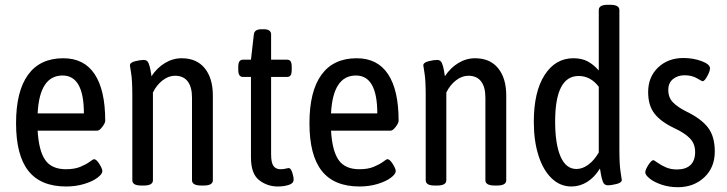

<svg xmlns="http://www.w3.org/2000/svg" viewBox="-20 -772 3034 801"><path d="M47 -258Q47 -391 97 -460Q147 -529 244 -529Q331 -529 375 -462.5Q419 -396 419 -268Q419 -259 407 -243Q395 -227 386 -227H137Q142 -142 169 -104Q196 -66 255 -66Q291 -66 315 -76Q339 -86 354 -97Q369 -108 372 -108Q382 -108 394.5 -88Q407 -68 407 -58Q407 -46 386.5 -30.5Q366 -15 331 -4.5Q296 6 256 6Q150 6 98.5 -59Q47 -124 47 -258ZM330 -299Q330 -457 241 -457Q145 -457 137 -299Z M532 -20V-373Q532 -438 527 -467Q522 -496 522 -499Q522 -511 543.5 -516.5Q565 -522 580 -522Q594 -522 599.5 -509Q605 -496 608 -479Q611 -462 612 -454Q635 -489 668 -509Q701 -529 738 -529Q800 -529 834 -487.5Q868 -446 868 -373V-20Q868 2 830 2H820Q781 2 781 -20V-365Q781 -409 763 -432.5Q745 -456 710 -456Q683 -456 658 -436.5Q633 -417 618 -386V-20Q618 2 580 2H569Q532 2 532 -20Z M1027 -115V-451H994Q984 -451 979 -458Q974 -465 974 -481V-493Q974 -509 979 -516Q984 -523 994 -523H1027L1039 -628Q1041 -650 1071 -650H1081Q1111 -650 1111 -628V-523H1177Q1188 -523 1192.5 -516Q1197 -509 1197 -493V-481Q1197 -465 1192.5 -458Q1188 -451 1177 -451H1111V-129Q1111 -93 1121 -79.5Q1131 -66 1150 -66Q1163 -66 1172 -68.5Q1181 -71 1184 -71Q1193 -71 1199 -53Q1205 -35 1205 -23Q1205 -7 1184.5 -0.5Q1164 6 1139 6Q1095 6 1061 -20.5Q1027 -47 1027 -115Z M1271 -258Q1271 -391 1321 -460Q1371 -529 1468 -529Q1555 -529 1599 -462.5Q1643 -396 1643 -268Q1643 -259 1631 -243Q1619 -227 1610 -227H1361Q1366 -142 1393 -104Q1420 -66 1479 -66Q1515 -66 1539 -76Q1563 -86 1578 -97Q1593 -108 1596 -108Q1606 -108 1618.5 -88Q1631 -68 1631 -58Q1631 -46 1610.5 -30.5Q1590 -15 1555 -4.5Q1520 6 1480 6Q1374 6 1322.5 -59Q1271 -124 1271 -258ZM1554 -299Q1554 -457 1465 -457Q1369 -457 1361 -299Z M1756 -20V-373Q1756 -438 1751 -467Q1746 -496 1746 -499Q1746 -511 1767.5 -516.5Q1789 -522 1804 -522Q1818 -522 1823.5 -509Q1829 -496 1832 -479Q1835 -462 1836 -454Q1859 -489 1892 -509Q1925 -529 1962 -529Q2024 -529 2058 -487.5Q2092 -446 2092 -373V-20Q2092 2 2054 2H2044Q2005 2 2005 -20V-365Q2005 -409 1987 -432.5Q1969 -456 1934 -456Q1907 -456 1882 -436.5Q1857 -417 1842 -386V-20Q1842 2 1804 2H1793Q1756 2 1756 -20Z M2207 -264Q2207 -389 2252 -459Q2297 -529 2372 -529Q2407 -529 2431.5 -516Q2456 -503 2478 -478V-730Q2478 -752 2515 -752H2526Q2564 -752 2564 -730V-148Q2564 -85 2569 -55Q2574 -25 2574 -21Q2574 -10 2552.5 -4.5Q2531 1 2516 1Q2501 1 2495.5 -13Q2490 -27 2487 -45Q2484 -63 2483 -69Q2460 -32 2429.5 -13Q2399 6 2364 6Q2317 6 2281.5 -28Q2246 -62 2226.5 -123Q2207 -184 2207 -264ZM2478 -136V-410Q2444 -455 2394 -455Q2296 -455 2296 -265Q2296 -171 2318.5 -119Q2341 -67 2385 -67Q2410 -67 2434.5 -85Q2459 -103 2478 -136Z M2672 -53Q2672 -64 2685 -84Q2698 -104 2706 -104Q2708 -104 2723.5 -93Q2739 -82 2759 -73.5Q2779 -65 2804 -65Q2841 -65 2860.5 -83.5Q2880 -102 2880 -138Q2880 -172 2858.5 -194.5Q2837 -217 2792 -238Q2737 -264 2710.5 -298Q2684 -332 2684 -388Q2684 -451 2725.5 -490.5Q2767 -530 2831 -530Q2872 -530 2907 -517Q2942 -504 2942 -487Q2942 -475 2930.5 -454Q2919 -433 2911 -433Q2909 -433 2887.5 -445.5Q2866 -458 2836 -458Q2807 -458 2787.5 -442Q2768 -426 2768 -397Q2768 -365 2787.5 -345Q2807 -325 2843 -307Q2905 -277 2933.5 -240Q2962 -203 2962 -140Q2962 -73 2918 -32Q2874 9 2808 9Q2772 9 2740.5 -1.5Q2709 -12 2690.5 -27Q2672 -42 2672 -53Z"/></svg>

Font: Asap Condensed
Style: Regular
Weight: 400
Designer: Pablo Cosgaya
Foundry: Omnibus-Type
Version: Version 1.010; ttfautohint (v1.8)